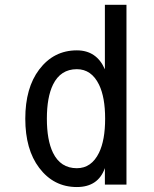

<svg xmlns="http://www.w3.org/2000/svg" viewBox="-20 -752 626 782"><path d="M293 -66.9Q352.5 -66.9 383.3 -129.9Q408.2 -181.2 408.2 -268.6Q408.2 -356 383.3 -407.2Q352.5 -470.2 293 -470.2Q226.6 -470.2 195.8 -407.2Q170.9 -356 170.9 -268.6Q170.9 -181.2 195.8 -129.9Q226.6 -66.9 293 -66.9ZM495.1 0H407.2V-67.4Q379.9 9.8 293 9.8Q198.7 9.8 139.6 -68.4Q83 -143.1 83 -268.6Q83 -394 139.6 -468.8Q198.7 -546.9 293 -546.9Q373.5 -546.9 407.2 -469.7V-732.4H495.1Z"/></svg>

Font: Consola Mono
Style: Book
Weight: 400
Monospace: yes
Version: Version 2.001